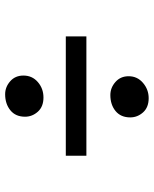

<svg xmlns="http://www.w3.org/2000/svg" viewBox="50 -662 570 709"><g transform="rotate(90 334.5 -307.0)"><path d="M330.5 -430Q303.5 -430 282.2 -448.8Q261 -467.5 261 -497.5Q261 -529.5 285.5 -550.5Q310 -571.5 342 -571.5Q376 -571.5 394.5 -550.8Q413 -530 413 -503.5Q413 -468.5 389.5 -449.2Q366 -430 330.5 -430ZM554.5 -341.5V-265.5H114V-341.5ZM258.5 -109Q258.5 -141.5 282.5 -162.2Q306.5 -183 339.5 -183Q373.5 -183 392 -162.2Q410.5 -141.5 410.5 -115Q410.5 -80 386.8 -60.8Q363 -41.5 327.5 -41.5Q301 -41.5 279.8 -60Q258.5 -78.5 258.5 -109Z"/></g></svg>

Font: Merriweather 72pt ExtraBold
Style: Regular
Weight: 800
Version: Version 2.100